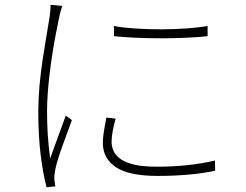

<svg xmlns="http://www.w3.org/2000/svg" viewBox="-20 -766 1040 812"><path d="M462 -656Q499 -649 551.5 -645.5Q604 -642 661.5 -642Q719 -642 771.5 -646Q824 -650 858 -656V-613Q823 -609 770.5 -606.5Q718 -604 661 -604Q604 -604 551.5 -606.5Q499 -609 462 -613ZM469 -264Q461 -235 456.5 -211Q452 -187 452 -166Q452 -149 459 -130.5Q466 -112 486.5 -96Q507 -80 544.5 -70.5Q582 -61 643 -61Q711 -61 772 -67.5Q833 -74 889 -87L890 -44Q845 -34 782.5 -28Q720 -22 647 -22Q525 -22 470 -59Q415 -96 415 -161Q415 -182 419 -208Q423 -234 430 -269ZM243 -741Q241 -734 238.5 -726Q236 -718 234 -709.5Q232 -701 230 -692Q223 -658 215.5 -619Q208 -580 201.5 -538.5Q195 -497 190 -455Q185 -413 182 -372.5Q179 -332 179 -295Q179 -241 182 -196Q185 -151 192 -96Q202 -123 214 -156Q226 -189 238 -221.5Q250 -254 258 -277L284 -258Q273 -227 258 -187Q243 -147 230.5 -109.5Q218 -72 214 -50Q212 -40 210.5 -28.5Q209 -17 210 -7Q211 0 212 8.5Q213 17 214 22L177 26Q162 -30 152 -110.5Q142 -191 142 -292Q142 -346 147 -403Q152 -460 160.5 -515Q169 -570 177 -617Q185 -664 190 -696Q192 -711 193 -723Q194 -735 194 -746Z"/></svg>

Font: Noto Sans KR ExtraLight
Style: Regular
Weight: 250
Designer: Ryoko NISHIZUKA  (kana, bopomofo & ideographs); Paul D. Hunt (Latin, Greek & Cyrillic); Sandoll Communications , Soo-you
Foundry: Adobe
Version: Version 2.004-H2;hotconv 1.0.118;makeotfexe 2.5.65603